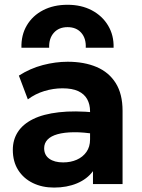

<svg xmlns="http://www.w3.org/2000/svg" viewBox="-20 -790 610 824"><path d="M212 15Q161 15 121 -4.5Q81 -24 58 -60.2Q35 -96.5 35 -147Q35 -190 56.5 -223.5Q78 -257 121.8 -278.8Q165.5 -300.5 232.8 -308.2Q300 -316 391.5 -307L393 -214Q338.5 -223 296.8 -222.5Q255 -222 226.8 -214Q198.5 -206 184 -190.8Q169.5 -175.5 169.5 -154Q169.5 -124.5 191.5 -108.8Q213.5 -93 251 -93Q283.5 -93 309.5 -104.5Q335.5 -116 351 -138Q366.5 -160 366.5 -191.5V-312.5Q366.5 -342 354.2 -364.2Q342 -386.5 316 -398.8Q290 -411 248 -411Q209 -411 170.2 -399.2Q131.5 -387.5 99.5 -363.5L61 -465.5Q109.5 -496.5 164 -510.8Q218.5 -525 270.5 -525Q341.5 -525 394.5 -502.5Q447.5 -480 476.8 -433.2Q506 -386.5 506 -314.5V0H379V-55.5Q354 -21.5 310.5 -3.2Q267 15 212 15ZM72 -585Q70.5 -639.5 95.2 -681.2Q120 -723 165 -746.2Q210 -769.5 270 -769.5Q329 -769.5 374 -745.8Q419 -722 444 -680.2Q469 -638.5 467.5 -585H348Q350 -625 328.8 -649.2Q307.5 -673.5 270 -673.5Q232.5 -673.5 211 -649.2Q189.5 -625 191 -585Z"/></svg>

Font: Geologica Cursive SemiBold
Style: Regular
Weight: 600
Designer: Sindre Bremnes, Frode Helland
Foundry: Monokrom Skriftforlag AS
Version: Version 1.010;gftools[0.9.28]